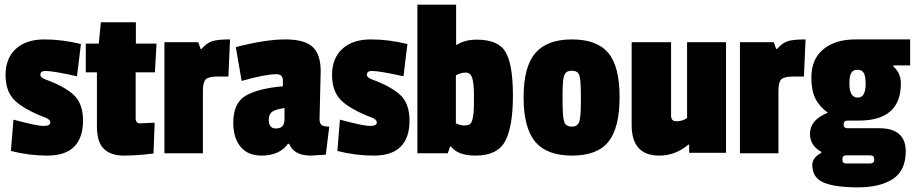

<svg xmlns="http://www.w3.org/2000/svg" viewBox="-20 -661 3945 828"><path d="M329 -471 312 -332Q210 -355 175 -355Q154 -355 154 -338Q154 -327 177 -318Q257 -289 297.5 -252Q338 -215 338 -141Q338 -67 300 -28.5Q262 10 183.5 10Q105 10 27 -10L38 -145Q138 -118 167.5 -118Q197 -118 197 -132Q197 -146 175 -154Q86 -188 45 -226.5Q4 -265 4 -337.5Q4 -410 48.5 -450.5Q93 -491 171 -491Q249 -491 329 -471Z M642 1Q568 10 513.5 10Q459 10 428.5 -18.5Q398 -47 398 -117V-349H350V-473H406L415 -565H566V-473H655L648 -349H565V-150Q565 -129 585 -129Q587 -129 647 -132Z M855 -269V0H689V-479H835L845 -450H849Q872 -476 895.5 -483.5Q919 -491 972 -491L965 -331H919Q880 -331 867.5 -319Q855 -307 855 -269Z M1363 -354 1358 -147Q1358 -128 1367.5 -121.5Q1377 -115 1400 -115L1385 6Q1327 10 1321 10Q1247 10 1227 -41H1222Q1185 10 1108 10Q1049 10 1017.5 -28Q986 -66 986 -132Q986 -215 1037.5 -247Q1089 -279 1200 -289V-313Q1200 -341 1172 -341Q1124 -341 1022 -312L997 -458Q1125 -491 1210 -491Q1295 -491 1329 -458Q1363 -425 1363 -354ZM1170 -107Q1207 -107 1207 -146V-195Q1170 -190 1154.5 -179.5Q1139 -169 1139 -144Q1139 -107 1170 -107Z M1737 -471 1720 -332Q1618 -355 1583 -355Q1562 -355 1562 -338Q1562 -327 1585 -318Q1665 -289 1705.5 -252Q1746 -215 1746 -141Q1746 -67 1708 -28.5Q1670 10 1591.5 10Q1513 10 1435 -10L1446 -145Q1546 -118 1575.5 -118Q1605 -118 1605 -132Q1605 -146 1583 -154Q1494 -188 1453 -226.5Q1412 -265 1412 -337.5Q1412 -410 1456.5 -450.5Q1501 -491 1579 -491Q1657 -491 1737 -471Z M2030 10Q1955 10 1925 -29H1921L1911 0H1780V-641H1947V-468H1951Q1984 -490 2036 -490Q2130 -490 2161 -435.5Q2192 -381 2192 -248.5Q2192 -116 2159 -53Q2126 10 2030 10ZM1946 -336V-129Q1965 -120 1982.5 -120Q2000 -120 2007.5 -126.5Q2015 -133 2018.5 -150.5Q2022 -168 2023 -185Q2024 -202 2024 -249.5Q2024 -297 2017 -322.5Q2010 -348 1988.5 -348Q1967 -348 1946 -336Z M2238 -241.5Q2238 -373 2288.5 -432Q2339 -491 2446.5 -491Q2554 -491 2603 -433Q2652 -375 2652 -242.5Q2652 -110 2604 -50Q2556 10 2447 10Q2338 10 2288 -50Q2238 -110 2238 -241.5ZM2406 -252V-228Q2406 -157 2413 -136Q2420 -115 2445.5 -115Q2471 -115 2478 -136Q2485 -157 2485 -222V-251Q2485 -316 2478.5 -336Q2472 -356 2446 -356Q2420 -356 2413 -336Q2406 -316 2406 -252Z M2823 10Q2704 10 2704 -122V-479H2874V-163Q2874 -138 2896 -138Q2924 -138 2943 -152V-479H3111V-2H2952V-37H2948Q2893 10 2823 10Z M3337 -269V0H3171V-479H3317L3327 -450H3331Q3354 -476 3377.5 -483.5Q3401 -491 3454 -491L3447 -331H3401Q3362 -331 3349.5 -319Q3337 -307 3337 -269Z M3629 44H3732Q3750 44 3750 28V24Q3750 9 3732 9H3629Q3613 9 3613 25V29Q3613 44 3629 44ZM3669 -491H3905V-379H3833V-374Q3865 -346 3865 -301Q3865 -141 3684 -141H3636Q3618 -141 3618 -124.5Q3618 -108 3635 -108H3771Q3886 -108 3886 -8Q3886 74 3831 110.5Q3776 147 3679 147Q3582 147 3532.5 126.5Q3483 106 3483 50Q3483 19 3522 -2V-6Q3473 -33 3473 -84Q3473 -144 3550 -175Q3514 -201 3496.5 -235.5Q3479 -270 3479 -327Q3479 -406 3530.5 -448.5Q3582 -491 3669 -491ZM3643 -301Q3643 -240 3679 -240Q3713 -240 3713 -299Q3713 -331 3705.5 -345.5Q3698 -360 3678 -360Q3658 -360 3650.5 -345.5Q3643 -331 3643 -301Z"/></svg>

Font: Passion One
Style: Regular
Weight: 400
Designer: Alejandro Lo Celso
Foundry: Fontstage
Version: Version 1.002